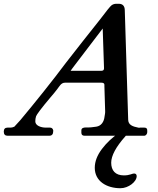

<svg xmlns="http://www.w3.org/2000/svg" viewBox="-40 -719 838 1017"><path d="M147 -76C147 -85 148 -94 151 -103C154 -112 179 -146 228 -204C242 -220 252 -232 264 -248C274 -260 283 -281 304 -281H497C508 -281 513 -277 513 -270V-262L517 -130C517 -125 517 -120 516 -115L514 -103C511 -73 496 -52 470 -48C451 -45 433 -43 416 -44C399 -44 391 -39 391 -28V-16C391 -5 397 0 408 0H724C733 0 740 -10 740 -19V-24C741 -37 736 -43 725 -43H702C699 -42 695 -42 692 -43C661 -49 640 -58 639 -84L621 -664C621 -687 610 -699 589 -699H576C566 -699 558 -696 551 -691C544 -686 524 -661 490 -616C423 -531 376 -473 312 -390C238 -291 145 -175 68 -83C51 -64 40 -52 36 -48C30 -45 23 -43 12 -43H0C-13 -43 -20 -36 -20 -22C-20 -7 -13 0 0 0H221C235 0 242 -8 242 -25V-28C240 -38 234 -43 225 -43H203C176 -43 147 -54 147 -76ZM497 -344H334C337 -348 345 -360 360 -379C375 -398 397 -428 427 -467L504 -568L511 -357C511 -348 506 -344 497 -344ZM598 278C640 278 684 244 684 214C684 205 679 200 670 200C666 200 660 202 651 205C642 208 631 210 616 210C571 210 549 184 549 143C549 106 574 59 624 3L638 -14H589C555 9 525 37 500 70C475 103 462 136 462 170C462 241 525 278 598 278Z"/></svg>

Font: fbb
Style: Bold Italic
Weight: 700
Italic angle: -12°
Designer: David J. Perry, Michael Sharpe
Version: Version 0.991